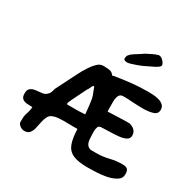

<svg xmlns="http://www.w3.org/2000/svg" viewBox="-194 -1142 1350 1337"><g transform="rotate(30 480.5 -473.0)"><path d="M163 -10Q147 -10 132 -19.5Q117 -29 110 -45V-76Q110 -103 119.5 -129Q129 -155 130 -182Q109 -182 87 -183.5Q65 -185 50 -196.5Q35 -208 35 -238Q35 -268 51 -280Q67 -292 90 -295Q113 -298 136 -300Q159 -302 172 -313L187 -328Q195 -341 198.5 -357Q202 -373 210 -386Q217 -399 230.5 -426Q244 -453 259.5 -484Q275 -515 288 -540Q301 -565 306 -574Q316 -591 332.5 -615.5Q349 -640 369.5 -659Q390 -678 413 -678Q449 -678 467.5 -674.5Q486 -671 502 -650Q507 -652 517 -654Q585 -665 646 -671.5Q707 -678 774 -678Q794 -678 818 -676.5Q842 -675 864 -668.5Q886 -662 900 -648.5Q914 -635 914 -612Q914 -579 880.5 -568.5Q847 -558 800 -558Q761 -558 718.5 -561Q676 -564 641 -564Q616 -564 607 -544Q598 -524 598 -499.5Q598 -475 598 -458Q598 -448 598.5 -437.5Q599 -427 599 -417Q640 -418 675 -420Q710 -422 734 -422H775Q832 -405 832 -357Q832 -333 810 -321.5Q788 -310 754 -306.5Q720 -303 682.5 -302.5Q645 -302 615 -300Q596 -299 590.5 -283.5Q585 -268 585 -251Q585 -241 585.5 -232.5Q586 -224 586 -218Q586 -202 588 -182.5Q590 -163 599.5 -148Q609 -133 631 -127H677Q727 -127 775 -139Q823 -151 873 -151Q900 -151 912.5 -141Q925 -131 925 -100Q925 -66 893.5 -47.5Q862 -29 821 -21Q784 -14 747 -12Q710 -10 672 -10Q594 -10 553 -29Q512 -48 496 -91.5Q480 -135 478 -207H433Q417 -207 400 -207.5Q383 -208 365 -208Q344 -208 323 -206Q302 -204 284 -197Q261 -189 250.5 -167.5Q240 -146 235 -119.5Q230 -93 224 -68Q218 -43 204.5 -26.5Q191 -10 163 -10ZM331 -319H394Q411 -319 428.5 -319.5Q446 -320 474 -322Q472 -342 470 -364Q468 -386 465 -408Q462 -431 459.5 -443Q457 -455 453.5 -464Q450 -473 445 -485Q440 -497 433 -518L432 -521Q431 -522 426 -522H423Q416 -512 411.5 -500.5Q407 -489 399 -479Q394 -469 384.5 -449.5Q375 -430 363.5 -407.5Q352 -385 342.5 -364.5Q333 -344 328 -332V-327Q328 -319 331 -319ZM542 -781Q534 -781 525.5 -784.5Q517 -788 517 -798Q517 -814 525 -825.5Q533 -837 553 -850.5Q573 -864 607 -885Q612 -890 631.5 -900.5Q651 -911 672.5 -921Q694 -931 705 -933Q710 -936 712 -936Q714 -936 716.5 -935.5Q719 -935 723 -934Q730 -934 741 -925Q752 -916 760 -904Q768 -892 766 -882Q764 -876 762 -874Q750 -862 728 -851.5Q706 -841 653 -815Q649 -813 636 -808Q623 -803 610.5 -798.5Q598 -794 594 -793Q581 -788 567.5 -784.5Q554 -781 542 -781Z"/></g></svg>

Font: Fuzzy Bubbles
Style: Bold
Weight: 700
Designer: Robert E. Leuschke
Foundry: Robert E. Leuschke
Version: Version 1.010; ttfautohint (v1.8.3)